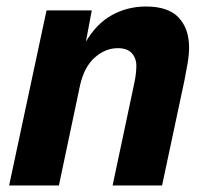

<svg xmlns="http://www.w3.org/2000/svg" viewBox="-20 -570 640 590"><path d="M8 0 123 -538H262L244 -442Q277 -498 324.5 -524Q372 -550 429 -550Q497 -550 529 -516Q561 -482 561 -424Q561 -402 556.5 -375.5Q552 -349 547 -324L478 0H326L393 -316Q399 -345 399 -368Q399 -391 385 -406.5Q371 -422 342 -422Q304 -422 271.5 -393.5Q239 -365 226 -308L161 0Z"/></svg>

Font: Geist Mono ExtraBold
Style: Italic
Weight: 800
Italic angle: -12°
Monospace: yes
Designer: Basement.studio, Andrés Briganti, Mateo Zaragoza
Foundry: Basement.studio, Vercel, Andrés Briganti, Guido Ferreyra, Mateo Zaragoza
Version: Version 1.500; ttfautohint (v1.8.4.7-5d5b)